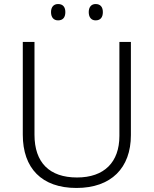

<svg xmlns="http://www.w3.org/2000/svg" viewBox="-20 -922 762 952"><path d="M233 -862C233 -836 246 -821 268 -821C292 -821 304 -836 304 -862C304 -887 292 -902 268 -902C246 -902 233 -887 233 -862ZM420 -862C420 -836 433 -821 454 -821C478 -821 490 -836 490 -862C490 -887 478 -902 454 -902C433 -902 420 -887 420 -862ZM629 -252V-714H572V-248C572 -118 497 -42 362 -42C225 -42 151 -116 151 -254V-714H93V-254C93 -88 187 10 359 10C531 10 629 -89 629 -252Z"/></svg>

Font: Noto Sans Khmer UI Light
Style: Regular
Weight: 300
Designer: Danh Hong and the Monotype Design Team
Foundry: Monotype Imaging Inc.
Version: Version 2.002